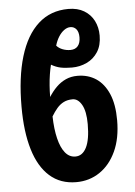

<svg xmlns="http://www.w3.org/2000/svg" viewBox="-55 -809 605 861"><g transform="rotate(-5 248.0 -378.5)"><path d="M186 -524.9Q181.2 -505.4 177.5 -482.2Q173.8 -459 171.9 -433.3Q169.9 -407.7 169.9 -380.9Q185.5 -405.8 204.6 -424.6Q223.6 -443.4 247.1 -454.1Q270.5 -464.8 299.8 -464.8Q347.2 -464.8 383.1 -441.2Q418.9 -417.5 439.5 -370.1Q460 -322.8 460 -251Q460 -169.9 433.1 -111.6Q406.2 -53.2 359.6 -21.7Q313 9.8 253.9 9.8Q182.6 9.8 134.5 -32.7Q86.4 -75.2 62.3 -155Q38.1 -234.9 38.1 -348.1Q38.1 -480 66.4 -573.7Q94.7 -667.5 149.9 -717.3Q205.1 -767.1 285.2 -767.1Q326.7 -767.1 355.7 -749.8Q384.8 -732.4 399.9 -702.9Q415 -673.3 415 -636.2Q415 -592.3 396 -562.7Q377 -533.2 345.9 -518.6Q314.9 -503.9 278.8 -503.9Q249 -503.9 228 -508.3Q207 -512.7 186 -524.9ZM259.8 -105Q291.5 -105 309.3 -140.1Q327.1 -175.3 327.1 -245.1Q327.1 -302.7 310.3 -332.3Q293.5 -361.8 269 -361.8Q246.1 -361.8 229 -353.3Q211.9 -344.7 198.5 -329.1Q185.1 -313.5 172.9 -293Q174.3 -235.4 184.6 -193.4Q194.8 -151.4 213.6 -128.2Q232.4 -105 259.8 -105ZM287.1 -685.1Q272.9 -685.1 259 -675Q245.1 -665 234.1 -647.5Q223.1 -629.9 216.8 -607.9Q227.5 -595.7 244.1 -589.4Q260.7 -583 278.8 -583Q300.8 -583 312.5 -596.9Q324.2 -610.8 324.2 -636.2Q324.2 -660.2 314 -672.6Q303.7 -685.1 287.1 -685.1Z"/></g></svg>

Font: Open Sans Condensed
Style: Regular
Weight: 400
Width: 3
Designer: Monotype Design Team
Foundry: Monotype Imaging Inc.
Version: Version 3.000